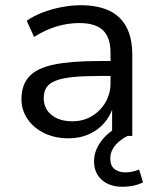

<svg xmlns="http://www.w3.org/2000/svg" viewBox="-20 -519 605 733"><path d="M241 9Q190 9 149.5 -10.5Q109 -30 85.5 -64Q62 -98 62 -140Q62 -195 91.5 -227Q121 -259 186 -272.5Q251 -286 358 -286H416V-229H361Q301 -229 260 -225Q219 -221 194 -211.5Q169 -202 158 -186Q147 -170 147 -145Q147 -104 177 -80Q207 -56 256 -56Q298 -56 330.5 -75.5Q363 -95 382.5 -128Q402 -161 402 -202V-316Q402 -376 373 -403.5Q344 -431 283 -431Q240 -431 197.5 -418.5Q155 -406 110 -378L82 -440Q110 -459 144.5 -472Q179 -485 216 -492Q253 -499 288 -499Q352 -499 395.5 -479Q439 -459 462 -417Q485 -375 485 -309V0H408V-111H412Q401 -76 377.5 -49Q354 -22 319.5 -6.5Q285 9 241 9ZM447 194Q398 194 368.5 167.5Q339 141 339 97Q339 57 365.5 21Q392 -15 436 -37L467 0Q452 7 436.5 19.5Q421 32 411 49Q401 66 401 86Q401 114 417.5 126.5Q434 139 457 139Q471 139 484 136.5Q497 134 511 128L526 177Q511 185 491 189.5Q471 194 447 194Z"/></svg>

Font: Nunito Sans 10pt
Style: Regular
Weight: 400
Designer: Vernon Adams
Foundry: Vernon Adams
Version: Version 3.101;gftools[0.9.27]